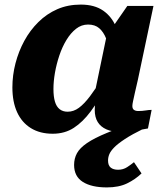

<svg xmlns="http://www.w3.org/2000/svg" viewBox="-20 -570 719 837"><path d="M509 -340 460 -335Q454 -374 442.5 -402.5Q431 -431 412.5 -447Q394 -463 364 -463Q335 -463 311.5 -444.5Q288 -426 269.5 -395.5Q251 -365 238.5 -327.5Q226 -290 219.5 -252.5Q213 -215 213 -182Q213 -149 219.5 -127Q226 -105 240 -94Q254 -83 275 -83Q301 -83 324 -100Q347 -117 372 -150Q397 -183 428 -233L446 -198Q410 -131 375.5 -84.5Q341 -38 301.5 -12.5Q262 13 210 13Q154 13 114.5 -11.5Q75 -36 54.5 -81Q34 -126 34 -189Q34 -242 47.5 -294Q61 -346 86 -392Q111 -438 147.5 -474Q184 -510 230 -530Q276 -550 332 -550Q392 -550 430 -523.5Q468 -497 487 -450Q506 -403 509 -340ZM649 -544 581 -222Q573 -188 568 -165.5Q563 -143 560 -129Q557 -115 557 -108Q557 -96 564 -91Q571 -86 583 -86Q600 -86 615 -88.5Q630 -91 641 -91L625 -10Q609 -7 589 -3.5Q569 0 547.5 2.5Q526 5 502 5Q469 5 444 -6Q419 -17 406 -38Q393 -59 393 -91Q393 -99 394 -112.5Q395 -126 397 -146L387 -136L446 -420L456 -430L535 -544ZM588 -42 606 -9Q555 16 524 36.5Q493 57 477.5 73Q462 89 456.5 102.5Q451 116 451 130Q451 151 462.5 160.5Q474 170 495 170Q517 170 534.5 158.5Q552 147 564 137L597 186Q570 212 534 229.5Q498 247 446 247Q379 247 341 223Q303 199 303 149Q303 121 315.5 98Q328 75 359.5 53.5Q391 32 447 9Q503 -14 588 -42Z"/></svg>

Font: Roboto Serif 20pt
Style: Bold Italic
Weight: 700
Italic angle: -10°
Version: Version 1.007